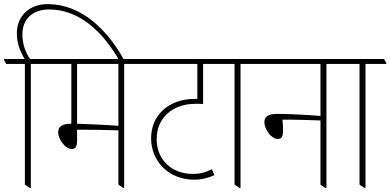

<svg xmlns="http://www.w3.org/2000/svg" viewBox="-40 -909 1899 934"><path d="M104 5H110V-598H211V-603L200 -622H106C82 -658 69 -696 69 -742C69 -816 118 -863 199 -863C345 -863 461 -755 541 -613H566C483 -765 355 -889 192 -889C102 -889 42 -831 42 -747C42 -701 56 -661 80 -622H-20V-617L-10 -598H81V-11Z M309 -184C330 -184 335 -202 335 -225V-278C345 -278 357 -278 366 -278C399 -278 473 -277 536 -275V-11L559 5H564V-598H665V-603L654 -622H172V-617L183 -598H307V-307C306 -307 305 -307 304 -307C262 -307 243 -293 243 -266C243 -231 278 -184 309 -184ZM335 -307V-598H536V-297C470 -302 391 -305 335 -307Z M904 -35C941 -35 972 -43 1003 -57L991 -86C963 -71 934 -63 898 -63C793 -63 722 -134 722 -232C722 -335 799 -404 911 -404C922 -404 935 -404 948 -403V-598H1040V-603L1030 -622H625V-617L635 -598H920V-428C916 -428 911 -428 907 -428C783 -428 695 -350 695 -237C695 -123 782 -35 904 -35Z M1124 5H1130V-598H1231V-603L1220 -622H1000V-617L1010 -598H1101V-11Z M1311 -233C1332 -233 1337 -249 1337 -274C1337 -290 1336 -311 1334 -327C1344 -327 1359 -327 1368 -327C1397 -327 1463 -325 1519 -323V-11L1542 5H1548V-598H1649V-603L1638 -622H1190V-617L1200 -598H1519V-345C1446 -351 1357 -355 1309 -355C1265 -355 1246 -342 1246 -315C1246 -280 1280 -233 1311 -233Z M1732 5H1738V-598H1839V-603L1828 -622H1608V-617L1618 -598H1709V-11Z"/></svg>

Font: Noto Serif Devanagari Condensed Thin
Style: Regular
Weight: 100
Width: 3
Designer: Universal Thirst, Indian Type Foundry and the Monotype Design Team
Foundry: Monotype Imaging Inc.
Version: Version 2.004